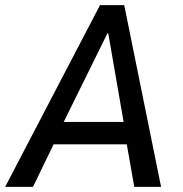

<svg xmlns="http://www.w3.org/2000/svg" viewBox="-36 -725 711 745"><path d="M-16 0 352 -705H446L589 0H485L449 -205L487 -165H138L192 -206L92 0ZM381 -596 198 -225 185 -252H468L448 -227L384 -596Z"/></svg>

Font: Nunito Sans 7pt Condensed SemiBold
Style: Italic
Weight: 600
Width: 3
Italic angle: -9°
Designer: Vernon Adams
Foundry: Vernon Adams
Version: Version 3.101;gftools[0.9.27]